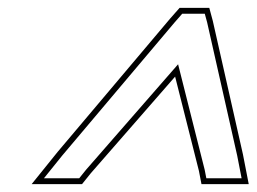

<svg xmlns="http://www.w3.org/2000/svg" viewBox="-20 -775 655 490"><path d="M199.8 -342 182.1 -320H92.1L138.8 -378L425.8 -718L445.1 -740H502.6L508.6 -718L585.3 -378L596.6 -320H506.6L502.3 -342L434.5 -611ZM211.3 -332.4 426.9 -579.5 487.7 -338.7 494.2 -305H614.8L600 -381.1L523.1 -721.6L514.1 -755H438.4L414.4 -727.8L127.2 -387.5L60.7 -305H189.3Z"/></svg>

Font: Nordica Plus
Style: NordicaClassicLtExtOblOl
Weight: 300
Version: Version 1.01